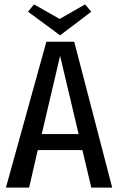

<svg xmlns="http://www.w3.org/2000/svg" viewBox="-20 -849 533 869"><path d="M393.1 -795.9 252 -689 106.9 -795.9 133.8 -829.1 250 -763.2 365.2 -829.1ZM487.8 0H393.1L353 -169.9H150.9L111.8 0H6.8L189.9 -660.2H315.9ZM335.9 -242.2 252 -596.2 168.9 -242.2Z"/></svg>

Font: Sansita Light
Style: Regular
Weight: 300
Designer: Pablo Cosgaya
Foundry: Omnibus-Type
Version: Version 1.006;hotconv 1.0.109;makeotfexe 2.5.65596